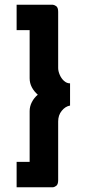

<svg xmlns="http://www.w3.org/2000/svg" viewBox="-20 -760 357 811"><path d="M50.2 -632.8V-740H202.7Q208.2 -740 217 -734.3Q225.7 -728.5 225.7 -710V-473Q225.7 -459.4 232.3 -444.1Q238.8 -428.8 250.3 -418.3Q261.9 -407.9 275.9 -407.9V-314.1Q256 -310.7 240.9 -292.1Q225.7 -273.5 225.7 -247V1Q225.7 18.9 217.5 25Q209.3 31 202.7 31H50.2V-76.2H105.2V-290.6Q105.2 -310.5 114.6 -328.7Q124 -347 139.6 -360Q123.6 -374 114.4 -391.5Q105.2 -409.1 105.2 -429.4V-632.8Z"/></svg>

Font: Raleway Thin
Style: Regular
Weight: 100
Designer: Matt McInerney, Pablo Impallari, Rodrigo Fuenzalida
Foundry: Matt McInerney, Pablo Impallari, Rodrigo Fuenzalida
Version: Version 4.026